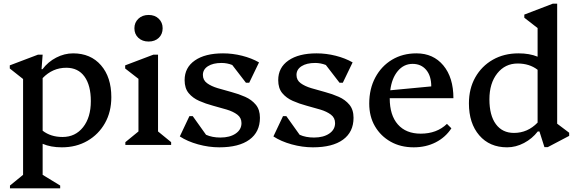

<svg xmlns="http://www.w3.org/2000/svg" viewBox="-20 -785 3123 1040"><path d="M34 235V220L105 162V-357L33 -414V-431L186 -489H211L205 -410H210Q240 -450 284.5 -473Q329 -496 376 -496Q471 -496 527 -431.5Q583 -367 583 -259Q583 -179 548.5 -118Q514 -57 453.5 -22Q393 13 315 13Q255 13 211 -6V162L306 220V235ZM339 -418Q265 -418 211 -362V-77Q255 -43 319 -43Q388 -43 430 -96Q472 -149 472 -237Q472 -323 437.5 -370.5Q403 -418 339 -418Z M659 0V-15L730 -73V-358L658 -414V-431L811 -489H836V-73L907 -15V0ZM785 -560Q751 -560 729.5 -580Q708 -600 708 -632Q708 -663 729.5 -683.5Q751 -704 785 -704Q819 -704 840 -683.5Q861 -663 861 -632Q861 -600 840 -580Q819 -560 785 -560Z M1168 13Q1111 13 1053 -3Q995 -19 954 -46L1006 -156H1024L1096 -55Q1129 -40 1174 -40Q1225 -40 1256.5 -61.5Q1288 -83 1288 -118Q1288 -147 1265.5 -164Q1243 -181 1208 -191.5Q1173 -202 1133.5 -212.5Q1094 -223 1059 -238.5Q1024 -254 1002 -280.5Q980 -307 980 -351Q980 -419 1035.5 -457.5Q1091 -496 1188 -496Q1240 -496 1291.5 -483Q1343 -470 1383 -447L1330 -337H1312L1238 -433Q1210 -444 1180 -444Q1134 -444 1106.5 -426.5Q1079 -409 1079 -379Q1079 -351 1101.5 -334.5Q1124 -318 1159 -307.5Q1194 -297 1233.5 -286.5Q1273 -276 1308 -260.5Q1343 -245 1365.5 -218Q1388 -191 1388 -147Q1388 -70 1331 -28.5Q1274 13 1168 13Z M1675 13Q1618 13 1560 -3Q1502 -19 1461 -46L1513 -156H1531L1603 -55Q1636 -40 1681 -40Q1732 -40 1763.5 -61.5Q1795 -83 1795 -118Q1795 -147 1772.5 -164Q1750 -181 1715 -191.5Q1680 -202 1640.5 -212.5Q1601 -223 1566 -238.5Q1531 -254 1509 -280.5Q1487 -307 1487 -351Q1487 -419 1542.5 -457.5Q1598 -496 1695 -496Q1747 -496 1798.5 -483Q1850 -470 1890 -447L1837 -337H1819L1745 -433Q1717 -444 1687 -444Q1641 -444 1613.5 -426.5Q1586 -409 1586 -379Q1586 -351 1608.5 -334.5Q1631 -318 1666 -307.5Q1701 -297 1740.5 -286.5Q1780 -276 1815 -260.5Q1850 -245 1872.5 -218Q1895 -191 1895 -147Q1895 -70 1838 -28.5Q1781 13 1675 13Z M2221 13Q2150 13 2096 -17.5Q2042 -48 2011 -101Q1980 -154 1980 -224Q1980 -304 2013 -365.5Q2046 -427 2103.5 -461.5Q2161 -496 2236 -496Q2327 -496 2381.5 -430.5Q2436 -365 2436 -253H2091Q2091 -161 2135 -111Q2179 -61 2259 -61Q2346 -61 2401 -114L2425 -90Q2393 -41 2340 -14Q2287 13 2221 13ZM2215 -439Q2167 -439 2134.5 -400Q2102 -361 2094 -296L2316 -317Q2316 -374 2288.5 -406.5Q2261 -439 2215 -439Z M2727 13Q2632 13 2576 -52Q2520 -117 2520 -225Q2520 -305 2554.5 -366Q2589 -427 2649.5 -461.5Q2710 -496 2789 -496Q2848 -496 2892 -478V-633L2820 -689V-706L2974 -765H2998V-115L3063 -66V-49L2947 12H2929L2902 -73H2893Q2863 -34 2818.5 -10.5Q2774 13 2727 13ZM2631 -247Q2631 -160 2666 -112.5Q2701 -65 2764 -65Q2838 -65 2892 -121V-407Q2848 -441 2784 -441Q2716 -441 2673.5 -387.5Q2631 -334 2631 -247Z"/></svg>

Font: Platypi
Style: Regular
Weight: 400
Designer: David Sargent
Foundry: Bolt Cutter Type
Version: Version 1.200; ttfautohint (v1.8.4.7-5d5b)